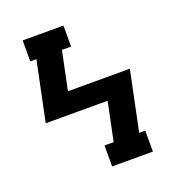

<svg xmlns="http://www.w3.org/2000/svg" viewBox="-133 -841 866 947"><g transform="rotate(-20 300.0 -367.5)"><path d="M294 0V-110H342L384 -312H59L124 -625H92V-735H306V-625H258L216 -423H541L476 -110H508V0Z"/></g></svg>

Font: Iosevka Slab XBdEx
Style: Regular
Weight: 800
Width: 7
Monospace: yes
Designer: Belleve Invis
Foundry: Belleve Invis
Version: Version 11.1.0; ttfautohint (v1.8.3)